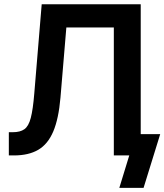

<svg xmlns="http://www.w3.org/2000/svg" viewBox="-20 -748 791 924"><path d="M22.5 0V-111.8H42Q77.1 -111.8 97.4 -126.2Q117.7 -140.6 128.2 -180.9Q138.7 -221.2 145 -298.3L180.7 -727.5H657.2V0H527.8V-615.7H299.3L271 -278.3Q262.2 -176.3 236.3 -115.2Q210.4 -54.2 164.1 -27.1Q117.7 0 47.4 0ZM554.2 156.2 602.1 0H565.4V-102.5H751L670.9 156.2Z"/></svg>

Font: Inter Display SemiBold
Style: Regular
Weight: 600
Designer: Rasmus Andersson
Foundry: rsms
Version: Version 4.001;git-9221beed3